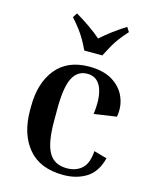

<svg xmlns="http://www.w3.org/2000/svg" viewBox="-114 -822 730 908"><g transform="rotate(15 251.5 -367.5)"><path d="M271 -482Q223 -482 199.5 -436.5Q176 -391 176 -284V-224Q176 -118 203 -71.5Q230 -25 291 -25Q336 -25 364.5 -50.5Q393 -76 397 -137L461 -119Q443 -49 395.5 -19.5Q348 10 284 10Q169 10 111 -59.5Q53 -129 53 -244V-264Q53 -379 109 -448Q165 -517 271 -517Q341 -517 385.5 -489.5Q430 -462 448.5 -417.5Q467 -373 458 -322L348 -306Q359 -390 339 -436Q319 -482 271 -482ZM409 -723Q385 -696 370 -676Q355 -656 343.5 -635.5Q332 -615 316 -584H228Q213 -615 201 -635.5Q189 -656 174 -676Q159 -696 135 -723L149 -745Q185 -724 218 -701Q251 -678 276 -656Q327 -702 395 -745Z"/></g></svg>

Font: Inria Serif
Style: Bold
Weight: 700
Designer: Black Foundry Team
Foundry: Black Foundry
Version: Version 1.000; ttfautohint (v1.8.3)